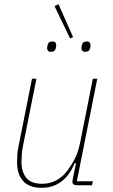

<svg xmlns="http://www.w3.org/2000/svg" viewBox="-20 -880 535 912"><path d="M153 -506 89 -186Q85 -166 83.5 -145Q82 -124 82 -113Q82 -62 105.5 -34.5Q129 -7 180 -7Q215 -7 246 -22.5Q277 -38 302 -72Q319 -95 335 -125Q351 -155 362 -209L421 -506H442L345 -19H421L417 0H347Q337 0 330.5 -3.5Q324 -7 324 -15Q324 -21 326 -31L341 -105H335Q311 -48 272 -18Q233 12 177 12Q119 12 90 -20Q61 -52 61 -110Q61 -127 62.5 -146.5Q64 -166 68 -185L132 -506ZM239 -851 258 -860 327 -704 313 -697ZM222 -634Q211 -634 207.5 -639.5Q204 -645 204 -651Q204 -658 206 -666Q208 -674 213 -678.5Q218 -683 229 -683Q240 -683 243.5 -677.5Q247 -672 247 -666Q247 -659 245 -651Q243 -643 238 -638.5Q233 -634 222 -634ZM385 -634Q374 -634 370.5 -639.5Q367 -645 367 -651Q367 -658 369 -666Q371 -674 376 -678.5Q381 -683 392 -683Q403 -683 406.5 -677.5Q410 -672 410 -666Q410 -659 408 -651Q406 -643 401 -638.5Q396 -634 385 -634Z"/></svg>

Font: IBM Plex Sans Cond Thin
Style: Italic
Weight: 100
Width: 3
Italic angle: -11°
Designer: Mike Abbink, Paul van der Laan, Pieter van Rosmalen
Foundry: Bold Monday
Version: Version 1.3